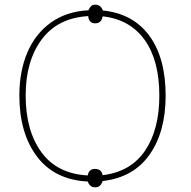

<svg xmlns="http://www.w3.org/2000/svg" viewBox="-20 -768 818 823"><path d="M356 10Q214 3 138.5 -97Q63 -197 63 -359Q63 -463 97.5 -543.5Q132 -624 198.5 -671.5Q265 -719 359 -724Q364 -736 370.5 -742Q377 -748 388 -748Q412 -748 421 -723Q550 -710 620 -615Q690 -520 690 -358Q690 -203 621 -105Q552 -7 420 8Q415 22 407.5 28.5Q400 35 388 35Q376 35 368.5 29Q361 23 356 10ZM387 -44Q415 -44 420 -17Q541 -32 602 -122.5Q663 -213 663 -358Q663 -509 600 -597Q537 -685 420 -698Q415 -668 388 -668Q361 -668 358 -699Q227 -691 158.5 -598.5Q90 -506 90 -359Q90 -208 157.5 -115.5Q225 -23 356 -16Q361 -44 387 -44Z"/></svg>

Font: Noto Sans UI Thin
Style: Regular
Weight: 250
Designer: Monotype Design Team
Foundry: Monotype Imaging Inc.
Version: Version 1.001